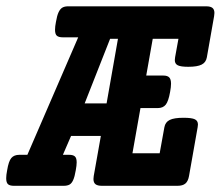

<svg xmlns="http://www.w3.org/2000/svg" viewBox="-63 -600 712 620"><path d="M629.4 -558.1Q629.4 -555.7 628.4 -547.9L605 -415Q602.1 -398.4 588.1 -391.4Q574.2 -384.3 544.9 -384.3Q520.5 -384.3 511 -389.2Q501.5 -394 501.5 -405.8Q501.5 -408.2 502.4 -415L513.2 -474.6H430.2L409.2 -356H464.8Q477.5 -356 483.4 -350.1Q489.3 -344.2 489.3 -329.6Q489.3 -319.3 486.3 -303.2Q481 -272.9 472.2 -262Q463.4 -251 446.3 -251H390.6L364.7 -105H452.6L467.8 -189Q470.7 -205.6 484.9 -212.6Q499 -219.7 529.8 -219.7Q556.2 -219.7 566.2 -214.8Q576.2 -210 576.2 -197.8Q576.2 -195.8 575.2 -189L547.4 -31.7Q544.4 -14.6 535.6 -7.3Q526.9 0 510.3 0H266.1Q252 0 245.4 -5.1Q238.8 -10.3 238.8 -22Q238.8 -23.9 239.7 -31.7L262.7 -161.1H166.5L140.1 -100.1H160.2Q172.9 -100.1 178.7 -95Q184.6 -89.8 184.6 -75.7Q184.6 -65.9 181.6 -49.8Q178.2 -29.3 173.3 -18.6Q168.5 -7.8 161.4 -3.9Q154.3 0 142.6 0H-18.1Q-31.2 0 -37.1 -5.1Q-43 -10.3 -43 -24.4Q-43 -34.7 -40 -49.8Q-35.2 -79.6 -26.4 -89.8Q-17.6 -100.1 -0.5 -100.1H25.4L189.5 -479.5H139.6Q126.5 -479.5 120.6 -484.6Q114.7 -489.7 114.7 -503.9Q114.7 -514.2 117.7 -529.3Q121.1 -549.8 126.2 -560.5Q131.3 -571.3 138.4 -575.4Q145.5 -579.6 157.2 -579.6H602.5Q616.7 -579.6 623 -574.5Q629.4 -569.3 629.4 -558.1ZM292.5 -474.6 210.4 -266.1H281.2L317.9 -474.6Z"/></svg>

Font: Courier Prime
Style: Bold Italic
Weight: 700
Italic angle: -10°
Designer: Alan Dague-Greene
Foundry: Quote-Unquote Apps
Version: Version 3.018